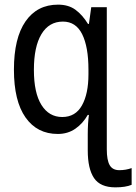

<svg xmlns="http://www.w3.org/2000/svg" viewBox="-20 -567 587 827"><path d="M358 81V11Q358 -35 363 -72H358Q337 -35 304.5 -12.5Q272 10 229 10Q140 10 90 -61Q40 -132 40 -267Q40 -403 90 -475Q140 -547 230 -547Q275 -547 305 -525Q335 -503 359 -464H363L373 -536H440V76Q440 123 452.5 144.5Q465 166 494 166Q522 166 547 157V229Q521 240 477 240Q412 240 385 200Q358 160 358 81ZM361 -247V-267Q361 -365 334 -419.5Q307 -474 251 -474Q191 -474 158.5 -420Q126 -366 126 -266Q126 -167 158.5 -115Q191 -63 248 -63Q305 -63 333 -113Q361 -163 361 -247Z"/></svg>

Font: Noto Sans Mono UI Cond
Style: Regular
Weight: 400
Width: 3
Monospace: yes
Designer: Monotype Design team
Foundry: Monotype Imaging Inc.
Version: Version 1.000